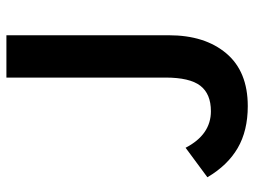

<svg xmlns="http://www.w3.org/2000/svg" viewBox="-117 -662 793 599"><g transform="rotate(-90 279.5 -362.5)"><path d="M26 -112 118 -180Q159 -101 232 -101Q286 -101 311.5 -134Q337 -167 337 -243V-739H469V-232Q469 -120 412.5 -53Q356 14 248 14Q171 14 117 -17.5Q63 -49 26 -112Z"/></g></svg>

Font: Merged Yaku Han JP SemiBold
Style: Regular
Weight: 600
Designer: Ryoko NISHIZUKA 西塚涼子 (kana, bopomofo & ideographs); Paul D. Hunt (Latin, Greek & Cyrillic); Sandoll Communications 산돌커뮤니
Foundry: Adobe
Version: Version 2.004